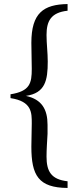

<svg xmlns="http://www.w3.org/2000/svg" viewBox="-20 -742 381 949"><path d="M314 154C232 145 210 104 210 32C210 -4 213 -42 215 -81V-125C215 -201 187 -251 108 -268C204 -282 216 -345 216 -438C216 -481 210 -526 210 -569C210 -637 231 -680 314 -689V-722C195 -720 135 -678 135 -530C135 -487 137 -444 137 -401C137 -331 128 -291 32 -276V-257C138 -241 137 -185 137 -132C137 -95 135 -56 135 -17C135 125 170 186 314 187Z"/></svg>

Font: Sibila
Style: Regular
Weight: 400
Designer: Stefan Peev
Foundry: Context Ltd
Version: Version 1.000